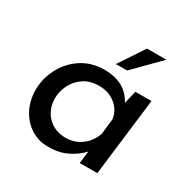

<svg xmlns="http://www.w3.org/2000/svg" viewBox="-143 -747 877 888"><g transform="rotate(30 295.0 -303.0)"><path d="M534 -414 484 0H390L398 -66Q373 -37 328 -14Q283 9 224 8Q177 9 135.5 -16Q94 -41 69 -87.5Q44 -134 44 -193Q44 -250 72 -305.5Q100 -361 152.5 -396Q205 -431 275 -431Q387 -431 432 -345L448 -414ZM420 -251Q414 -296 378 -325Q342 -354 291 -354Q240 -354 206.5 -330Q173 -306 157 -271.5Q141 -237 141 -204Q141 -144 178.5 -106Q216 -68 275 -68Q321 -68 358 -95Q395 -122 411 -169ZM366 -480H306L395 -614H498Z"/></g></svg>

Font: Josefin Sans
Style: Italic
Weight: 400
Italic angle: -7°
Designer: Santiago Orozco
Foundry: Typemade
Version: Version 2.000